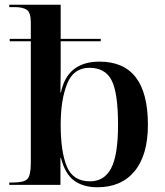

<svg xmlns="http://www.w3.org/2000/svg" viewBox="-20 -780 697 810"><path d="M391 10Q492 10 548 -58Q604 -126 604 -254Q604 -520 400 -520Q264 -520 237 -390H235Q236 -437 236 -480Q236 -523 236 -553V-606H405V-616H236V-760H19V-750H43Q75 -750 92.5 -739Q110 -728 110 -684V-616H21V-606H110V-92Q110 -40 95.5 -25Q81 -10 35 -10H19V0H235V-114H237Q255 -45 293.5 -17.5Q332 10 391 10ZM360 -15Q288 -15 262 -77.5Q236 -140 236 -254Q236 -358 263 -426Q290 -494 357 -494Q424 -494 451 -441Q478 -388 478 -253Q478 -126 449 -70.5Q420 -15 360 -15Z"/></svg>

Font: Noto Serif Display Semi
Style: Regular
Weight: 600
Designer: Monotype Design Team
Foundry: Monotype Imaging Inc.
Version: Version 1.900